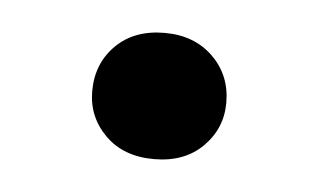

<svg xmlns="http://www.w3.org/2000/svg" viewBox="-27 -154 321 194"><g transform="rotate(5 134.0 -57.0)"><path d="M134 7Q103 7 84.5 -11.5Q66 -30 66 -56Q66 -84 84.5 -102.5Q103 -121 134 -121Q164 -121 183 -102.5Q202 -84 202 -56Q202 -30 183.5 -11.5Q165 7 134 7Z"/></g></svg>

Font: Gantari SemiBold
Style: Regular
Weight: 600
Designer: Anugrah Pasau
Foundry: Lafontype
Version: Version 1.000; ttfautohint (v1.8.3)